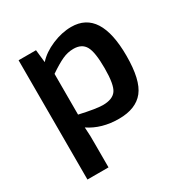

<svg xmlns="http://www.w3.org/2000/svg" viewBox="-162 -631 915 955"><g transform="rotate(-30 295.5 -154.0)"><path d="M168 -490 176 -417Q210 -455 266.5 -479Q323 -503 377 -503Q544 -503 544 -241Q544 -102 498.5 -45Q453 12 356 12Q257 12 186 -36Q190 15 189 66V195H68V-490ZM189 -342V-108Q283 -87 320 -87Q376 -87 397.5 -117.5Q419 -148 419 -242Q419 -334 399.5 -368.5Q380 -403 332 -403Q299 -403 267.5 -388.5Q236 -374 189 -342Z"/></g></svg>

Font: Exo 2.0 Semi Bold
Style: Regular
Weight: 600
Designer: Natanael Gama
Version: Version 1.001;PS 001.001;hotconv 1.0.70;makeotf.lib2.5.58329